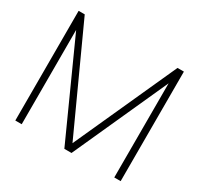

<svg xmlns="http://www.w3.org/2000/svg" viewBox="-157 -944 1180 1137"><g transform="rotate(30 433.0 -375.0)"><path d="M792.7 -750H749L433.3 -53.1L114.6 -750H72.9V0H116.7V-644.8L408.3 0H457.3L749 -644.8V-1H792.7Z"/></g></svg>

Font: Manrope Thin
Style: Regular
Weight: 100
Width: 4
Designer: Michael Sharanda
Foundry: Michael Sharanda
Version: Version 2.000;PS 002.000;hotconv 1.0.88;makeotf.lib2.5.64775